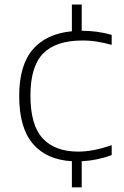

<svg xmlns="http://www.w3.org/2000/svg" viewBox="-20 -680 530 820"><path d="M287 120V8.5Q179 2.5 120.5 -65.8Q62 -134 62 -270Q62 -400.5 119.5 -468.2Q177 -536 287 -546.5V-660.5H329V-548.5H331Q364.5 -548.5 395.2 -544.2Q426 -540 457 -531V-488.5Q425.5 -497 395.8 -502Q366 -507 331.5 -507Q219 -507 164.5 -451.8Q110 -396.5 110 -272Q110 -145 162.5 -88.8Q215 -32.5 314 -32.5Q345 -32.5 379.8 -39Q414.5 -45.5 457 -60V-17.5Q394.5 5.5 329 8.5V120Z"/></svg>

Font: Encode Sans Exp XLt
Style: Regular
Weight: 200
Width: 7
Designer: Multiple Designers
Foundry: Impallari Type
Version: Version 3.002; ttfautohint (v1.8.3) -l 8 -r 50 -G 200 -x 14 